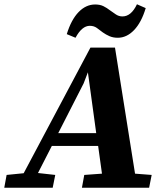

<svg xmlns="http://www.w3.org/2000/svg" viewBox="-58 -880 779 900"><path d="M-38 0 -27 -60 53 -68 366 -657H481L575 -66L653 -60L641 0H326L337 -60L420 -66L402 -196H185L120 -69L201 -60L189 0ZM334 -489 215 -256H393L354 -541ZM255 -720Q276 -788 310.5 -823.5Q345 -859 388 -859Q411 -859 427 -851Q443 -843 457 -832Q471 -822 485 -812.5Q499 -803 516 -803Q557 -803 584 -860L625 -842Q605 -775 570.5 -739Q536 -703 494 -703Q472 -703 455 -710.5Q438 -718 424 -728Q410 -739 396 -749Q382 -759 363 -759Q326 -759 296 -703Z"/></svg>

Font: Source Serif 4 SmText
Style: Bold Italic
Weight: 700
Italic angle: -12°
Designer: Frank Grießhammer
Foundry: Adobe
Version: Version 4.005;hotconv 1.1.0;makeotfexe 2.6.0